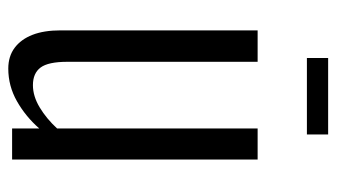

<svg xmlns="http://www.w3.org/2000/svg" viewBox="-190 -594 793 452"><g transform="rotate(90 206.0 -367.5)"><path d="M141 9Q112 9 92 -6Q72 -21 61.5 -48Q51 -75 51 -114V-578H125V-130Q125 -85 138.5 -67Q152 -49 180 -49Q206 -49 232.5 -65Q259 -81 282 -106V-578H355V0H282V-64Q254 -32 218 -11.5Q182 9 141 9ZM116 -694V-744H296V-694Z"/></g></svg>

Font: Oswald Light
Style: Regular
Weight: 300
Designer: Vernon Adams
Foundry: Vernon Adams
Version: Version 4.103;gftools[0.9.33.dev8+g029e19f]